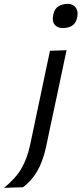

<svg xmlns="http://www.w3.org/2000/svg" viewBox="-112 -752 411 968"><path d="M-92 195Q-34.5 149 -4.8 98.8Q25 48.5 40 -22L81.5 -219L92 -268.5Q106 -336 117.2 -388.8Q128.5 -441.5 140 -496L223.5 -499Q211.5 -443 200.5 -390Q189.5 -337 175 -269Q162.5 -211 153 -166.5Q143.5 -122 135.5 -84.5Q127.5 -47 120 -10Q104 63 75 112Q46 161 4 192ZM204 -610.5Q177 -610.5 163.2 -628.2Q149.5 -646 156.5 -677.5Q162.5 -707.5 182.2 -720Q202 -732.5 229.5 -732.5Q256.5 -732.5 270 -713.5Q283.5 -694.5 277.5 -665.5Q271 -634.5 251.8 -622.5Q232.5 -610.5 204 -610.5Z"/></svg>

Font: Commissioner
Style: Italic
Weight: 400
Italic angle: -12°
Designer: Kostas Bartsokas
Foundry: Kostas Bartsokas
Version: Version 1.000; ttfautohint (v1.8.3)